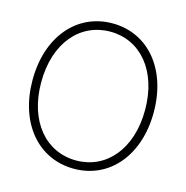

<svg xmlns="http://www.w3.org/2000/svg" viewBox="-109 -840 924 952"><g transform="rotate(15 353.0 -364.0)"><path d="M353.5 9.3C536.6 9.3 664.1 -142.6 664.1 -363.3C664.1 -585 536.6 -736.8 353.5 -736.8C169.4 -736.8 42 -584.5 42 -363.3C42 -143.1 168.9 9.3 353.5 9.3ZM353.5 -33.2C197.8 -33.2 86.4 -162.6 86.4 -363.3C86.4 -566.9 199.2 -694.3 353.5 -694.3C507.3 -694.3 619.6 -565.9 619.6 -363.3C619.6 -161.6 507.3 -33.2 353.5 -33.2Z"/></g></svg>

Font: Raveo Display Display ExLight
Style: Regular
Weight: 200
Designer: Jakub Foglar, Rasmus Andersson (Inter)
Foundry: Jakubfoglar.com
Version: Version 1.100;Glyphs 3.2.3 (3260)